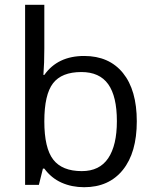

<svg xmlns="http://www.w3.org/2000/svg" viewBox="-20 -780 653 810"><path d="M335 -543.9Q440.4 -543.9 498.8 -471.9Q557.1 -399.9 557.1 -268.1Q557.1 -136.2 498.3 -63.2Q439.5 9.8 335 9.8Q282.7 9.8 239.5 -9.5Q196.3 -28.8 167 -68.8H161.1L144 0H85.9V-759.8H167V-575.2Q167 -513.2 163.1 -463.9H167Q223.6 -543.9 335 -543.9ZM323.2 -476.1Q240.2 -476.1 203.6 -428.5Q167 -380.9 167 -268.1Q167 -155.3 204.6 -106.7Q242.2 -58.1 325.2 -58.1Q399.9 -58.1 436.5 -112.5Q473.1 -167 473.1 -269Q473.1 -373.5 436.5 -424.8Q399.9 -476.1 323.2 -476.1Z"/></svg>

Font: f0_4961  
Style: Regular
Weight: 400
Foundry: Ascender Corporation
Version: Version 1.10